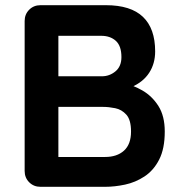

<svg xmlns="http://www.w3.org/2000/svg" viewBox="-20 -720 695 740"><path d="M388 -700Q484 -700 531 -655Q578 -610 578 -522Q578 -475 555 -439.5Q532 -404 487 -384.5Q442 -365 376 -365L380 -410Q411 -410 451 -401.5Q491 -393 528.5 -371.5Q566 -350 590.5 -311.5Q615 -273 615 -213Q615 -147 593.5 -105Q572 -63 537 -40Q502 -17 462 -8.5Q422 0 385 0H136Q110 0 92.5 -17.5Q75 -35 75 -61V-639Q75 -665 92.5 -682.5Q110 -700 136 -700ZM370 -582H192L205 -598V-417L193 -426H373Q402 -426 425 -445Q448 -464 448 -500Q448 -543 426.5 -562.5Q405 -582 370 -582ZM378 -308H196L205 -316V-105L195 -115H385Q431 -115 458 -139.5Q485 -164 485 -213Q485 -258 467 -278Q449 -298 424 -303Q399 -308 378 -308Z"/></svg>

Font: Quicksand Light
Style: Bold
Weight: 700
Version: Version 3.004